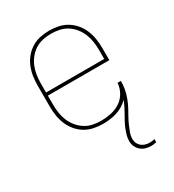

<svg xmlns="http://www.w3.org/2000/svg" viewBox="-182 -630 863 955"><g transform="rotate(-30 250.0 -152.5)"><path d="M403 223Q388 223 372.5 218.5Q357 214 345 203.5Q333 193 326.5 178.5Q320 164 320 148Q320 130 325 113Q330 96 336.5 80Q343 64 351.5 48.5Q360 33 368.5 18Q377 3 385 -13Q393 -29 399 -45Q385 -30 367.5 -19.5Q350 -9 330.5 -3Q311 3 291 5.5Q271 8 251 8Q224 8 198 2.5Q172 -3 149.5 -16.5Q127 -30 109.5 -51Q92 -72 82 -96.5Q72 -121 68 -147Q64 -173 64 -200V-320Q64 -346 68 -372.5Q72 -399 82 -423.5Q92 -448 109 -468.5Q126 -489 148.5 -503Q171 -517 197.5 -522.5Q224 -528 250 -528Q276 -528 302.5 -522.5Q329 -517 351.5 -503Q374 -489 391 -468.5Q408 -448 418 -423.5Q428 -399 432 -372.5Q436 -346 436 -320V-251H83V-200Q83 -176 86.5 -152Q90 -128 99 -106Q108 -84 123.5 -65Q139 -46 159 -33Q179 -20 203 -15Q227 -10 251 -10Q279 -10 307.5 -16Q336 -22 360 -37.5Q384 -53 398.5 -78.5Q413 -104 415 -133H434Q434 -114 431.5 -95.5Q429 -77 423.5 -59Q418 -41 410.5 -23.5Q403 -6 394 10Q385 26 376 42.5Q367 59 359.5 76Q352 93 345.5 111Q339 129 339 148Q339 160 344.5 171.5Q350 183 359.5 190.5Q369 198 381 201.5Q393 205 405 205Q413 205 420 204Q427 203 434 201V219Q427 221 419 222Q411 223 403 223ZM83 -269H417V-320Q417 -344 413.5 -368Q410 -392 401 -414Q392 -436 377 -455Q362 -474 341.5 -487Q321 -500 297.5 -505Q274 -510 250 -510Q226 -510 202.5 -505Q179 -500 158.5 -487Q138 -474 123 -455Q108 -436 99 -414Q90 -392 86.5 -368Q83 -344 83 -320Z"/></g></svg>

Font: Iosevka SS18 Thin
Style: Regular
Weight: 100
Monospace: yes
Designer: Belleve Invis
Foundry: Belleve Invis
Version: Version 25.1.1; ttfautohint (v1.8.4)